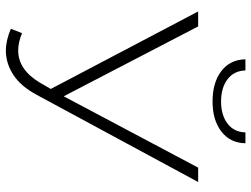

<svg xmlns="http://www.w3.org/2000/svg" viewBox="-121 -724 856 654"><g transform="rotate(90 307.0 -397.0)"><path d="M600 -644 303 -94Q274 -40 235 -14.5Q196 11 152 11Q118 11 78 -6L93 -44Q124 -31 152 -31Q217 -31 261 -104L283 -142L19 -644H70L308 -186L551 -644ZM182 -805H220Q221 -766 250 -744Q279 -722 326 -722Q372 -722 401 -744Q430 -766 431 -805H468Q467 -753 428 -723Q389 -693 326 -693Q261 -693 222 -723Q183 -753 182 -805Z"/></g></svg>

Font: Montserrat Ace
Style: Light
Weight: 300
Designer: Julieta Ulanovsky
Foundry: Julieta Ulanovsky
Version: Version 1